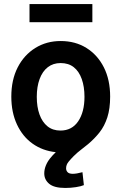

<svg xmlns="http://www.w3.org/2000/svg" viewBox="-20 -741 600 950"><path d="M303 189Q248 189 223.5 168.5Q199 148 199 117Q199 98 206.5 79Q214 60 227.5 43Q241 26 256 12Q191 5 141.5 -30Q92 -65 64 -125Q36 -185 36 -263Q36 -346 67.5 -407.5Q99 -469 154.5 -503.5Q210 -538 280 -538Q353 -538 408 -503.5Q463 -469 494 -407.5Q525 -346 525 -263Q525 -203 511 -160Q497 -117 472.5 -86Q448 -55 416 -28Q398 -13 380 0.5Q362 14 344 32Q332 44 319.5 59Q307 74 307 92Q307 103 314.5 111Q322 119 340 119Q349 119 361 117Q373 115 388 111L395 175Q381 181 355.5 185Q330 189 303 189ZM279 -95Q336 -95 367 -141Q398 -187 398 -262Q398 -312 384.5 -350Q371 -388 345 -408.5Q319 -429 280 -429Q243 -429 216.5 -408.5Q190 -388 176 -350Q162 -312 162 -262Q162 -212 175.5 -174.5Q189 -137 215 -116Q241 -95 279 -95ZM126 -631V-721H437V-631Z"/></svg>

Font: Ubuntu Sans Mono SemiBold
Style: Regular
Weight: 600
Monospace: yes
Designer: Dalton Maag Ltd
Foundry: Dalton Maag Ltd
Version: Version 1.006